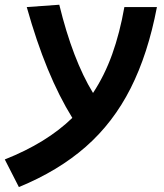

<svg xmlns="http://www.w3.org/2000/svg" viewBox="-77 -547 683 798"><path d="M1.5 230.5 -57.1 115.7Q116.7 46.9 223.6 -57.1Q168.5 -146 121.3 -260.5Q74.2 -375 34.2 -517.6L169.4 -527.3Q225.1 -299.3 309.6 -160.6Q357.4 -232.9 389.2 -321.3Q420.9 -409.7 439.9 -517.6H575.2Q538.1 -322.8 465.8 -179.9Q393.6 -37.1 279.5 63Q165.5 163.1 1.5 230.5Z"/></svg>

Font: CaskaydiaCove NF
Style: Bold Italic
Weight: 700
Italic angle: -10°
Designer: Aaron Bell
Foundry: Saja Typeworks
Version: Version 2111.001; VTT 6.35;Nerd Fonts 3.2.1